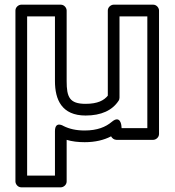

<svg xmlns="http://www.w3.org/2000/svg" viewBox="-20 -573 747 821"><path d="M458 -52C432 -30 396 -15 342 -15C305 -15 276 -22 252 -34C252 -34 215 -58 215 -12V178H96V-503H215V-226C215 -147 244 -79 346 -79C413 -79 460 -101 487 -142C490 -146 491 -152 491 -156V-503H610V-25H500L499 -36C499 -36 495 -83 458 -52ZM455 10C459 18 468 25 478 25H635C646 25 660 15 660 0V-528C660 -539 650 -553 635 -553H466C455 -553 441 -543 441 -528V-164C425 -144 398 -129 346 -129C277 -129 265 -158 265 -226V-528C265 -539 255 -553 240 -553H71C60 -553 46 -543 46 -528V203C46 214 56 228 71 228H240C251 228 265 218 265 203V25C288 32 314 35 342 35C387 35 424 26 455 10Z"/></svg>

Font: Asimov
Style: XWidOu
Weight: 500
Designer: Google
Version: Version 2.000980; 2014